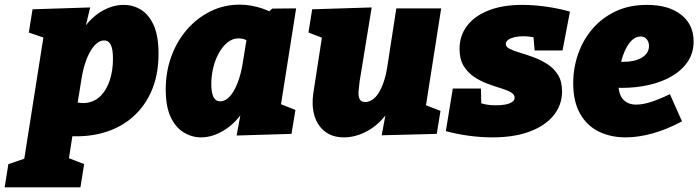

<svg xmlns="http://www.w3.org/2000/svg" viewBox="-94 -576 3004 826"><path d="M-74 230 -58 130 102 76 -2 186 96 -436 118 -406 30 -436 46 -536 294 -544 259 -399 206 -289Q217 -374 252.5 -433.5Q288 -493 337.5 -524Q387 -555 438 -555Q478 -555 512 -534.5Q546 -514 567 -468Q588 -422 588 -344Q588 -248 553.5 -175Q519 -102 456.5 -56Q394 -10 308 4.5Q222 19 119 -2L222 -20L189 192L121 73L268 130L252 230ZM235 -103 198 -150Q243 -128 279 -133.5Q315 -139 340 -164.5Q365 -190 378.5 -231.5Q392 -273 392 -323Q392 -365 382.5 -383.5Q373 -402 354 -402Q338 -402 323.5 -390.5Q309 -379 296 -357.5Q283 -336 273 -306Q263 -276 257 -239Z M771 15Q731 15 696 -6.5Q661 -28 640 -73Q619 -118 619 -191Q619 -267 643 -333Q667 -399 710.5 -449Q754 -499 812 -527.5Q870 -556 937 -556Q985 -556 1034.5 -539.5Q1084 -523 1131 -487L1044 -507L1077 -539L1180 -540L1100 -33L1033 -160L1177 -103L1160 0L924 7L952 -145L1009 -253Q998 -168 960 -108Q922 -48 871.5 -16.5Q821 15 771 15ZM853 -140Q869 -140 884 -151.5Q899 -163 911.5 -184.5Q924 -206 934 -236Q944 -266 950 -303L972 -439L1003 -378Q984 -395 967 -403Q950 -411 933 -411Q907 -411 885.5 -394Q864 -377 848 -348.5Q832 -320 823.5 -285Q815 -250 815 -214Q815 -177 824.5 -158.5Q834 -140 853 -140Z M1386 15Q1336 15 1303.5 -10.5Q1271 -36 1258.5 -79Q1246 -122 1254 -176L1295 -441L1309 -407L1233 -436L1249 -536L1505 -544L1453 -225Q1450 -203 1448.5 -183Q1447 -163 1453 -150Q1459 -137 1477 -137Q1492 -137 1507 -146.5Q1522 -156 1534.5 -175.5Q1547 -195 1557 -224.5Q1567 -254 1573 -294L1611 -540H1804L1735 -100L1713 -133L1801 -99L1785 0L1548 6L1576 -144L1636 -252Q1621 -161 1580.5 -101.5Q1540 -42 1488.5 -13.5Q1437 15 1386 15Z M2024 15Q1975 15 1923 8Q1871 1 1824 -12L1854 -195H1975L1977 -106L1952 -142Q1968 -133 1990 -128Q2012 -123 2040 -123Q2063 -123 2081 -126.5Q2099 -130 2109.5 -137.5Q2120 -145 2120 -156Q2120 -170 2103 -179.5Q2086 -189 2059 -197Q2032 -205 2001.5 -216.5Q1971 -228 1944 -246.5Q1917 -265 1900 -293.5Q1883 -322 1883 -366Q1883 -422 1915 -464.5Q1947 -507 2007.5 -531Q2068 -555 2153 -555Q2201 -555 2255 -547.5Q2309 -540 2358 -526L2326 -359H2206L2200 -430L2229 -406Q2217 -413 2197 -416.5Q2177 -420 2157 -420Q2136 -420 2119 -416Q2102 -412 2092.5 -405Q2083 -398 2082 -388Q2081 -375 2098.5 -366Q2116 -357 2143.5 -349Q2171 -341 2202 -329.5Q2233 -318 2261 -300Q2289 -282 2306.5 -254Q2324 -226 2324 -183Q2324 -125 2288.5 -80.5Q2253 -36 2186 -10.5Q2119 15 2024 15Z M2598 15Q2533 15 2482 -10Q2431 -35 2401.5 -87Q2372 -139 2372 -218Q2372 -283 2393 -343.5Q2414 -404 2454.5 -451.5Q2495 -499 2554 -527Q2613 -555 2689 -555Q2783 -555 2836.5 -512.5Q2890 -470 2890 -398Q2890 -348 2864.5 -310.5Q2839 -273 2796 -248Q2753 -223 2697.5 -210.5Q2642 -198 2582 -198Q2568 -198 2559.5 -198.5Q2551 -199 2547 -199L2557 -312Q2565 -311 2573 -310.5Q2581 -310 2589 -310Q2610 -310 2629.5 -314Q2649 -318 2664.5 -326.5Q2680 -335 2689 -348Q2698 -361 2698 -378Q2698 -395 2688.5 -407Q2679 -419 2662 -419Q2639 -419 2621 -399.5Q2603 -380 2591 -350Q2579 -320 2572.5 -286Q2566 -252 2566 -223Q2566 -171 2586.5 -148.5Q2607 -126 2643 -126Q2672 -126 2708.5 -138Q2745 -150 2788 -171L2840 -54Q2777 -20 2715 -2.5Q2653 15 2598 15Z"/></svg>

Font: Bitter Thin Black
Style: Italic
Weight: 900
Italic angle: -9°
Version: Version 3.020